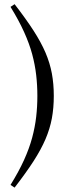

<svg xmlns="http://www.w3.org/2000/svg" viewBox="-20 -740 312 894"><path d="M154 -293.5Q154 -342.5 148.5 -390.5Q143 -438.5 129.8 -487.8Q116.5 -537 92 -591.2Q67.5 -645.5 29 -708L48 -720.5Q100.5 -652.5 135.8 -598Q171 -543.5 191.8 -495Q212.5 -446.5 221.5 -397.8Q230.5 -349 230.5 -293.5Q230.5 -237.5 221.5 -189Q212.5 -140.5 191.8 -92Q171 -43.5 135.8 11Q100.5 65.5 48 133.5L29 121Q67.5 59 92 4.8Q116.5 -49.5 129.8 -99Q143 -148.5 148.5 -196.2Q154 -244 154 -293.5Z"/></svg>

Font: Newsreader 36pt
Style: Regular
Weight: 400
Designer: Hugues Gentile
Foundry: Production Type
Version: Version 1.003